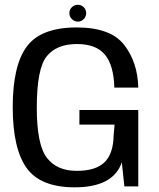

<svg xmlns="http://www.w3.org/2000/svg" viewBox="-20 -798 679 822"><path d="M299.5 4Q465 4 501.5 -103L512.5 0H572V-327H320V-264.5H470.5L466.5 -218.5Q465 -139 427 -102.8Q389 -66.5 308.5 -66.5Q223 -66.5 180.2 -123Q137.5 -179.5 137.5 -336.5Q137.5 -505 180.2 -557.2Q223 -609.5 309 -609.5Q391.5 -609.5 429.2 -564Q467 -518.5 469.5 -423H572Q569.5 -531.5 511.5 -606Q453.5 -680.5 308.5 -680.5Q156 -680.5 95.2 -599.5Q34.5 -518.5 34.5 -339.5Q34.5 -161.5 94 -78.8Q153.5 4 299.5 4ZM313.5 -705.5Q328 -705.5 338.5 -716.2Q349 -727 349 -742Q349 -756.5 338.5 -767Q328 -777.5 313.5 -777.5Q298 -777.5 287.5 -767Q277 -756.5 277 -742Q277 -726.5 287.8 -716Q298.5 -705.5 313.5 -705.5Z"/></svg>

Font: Anybody UltraCondensed Thin
Style: Regular
Weight: 400
Version: Version 1.111